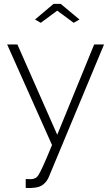

<svg xmlns="http://www.w3.org/2000/svg" viewBox="-20 -750 580 993"><path d="M113 176Q129 177 141.5 176.5Q154 176 160 172Q169 170 178 156.5Q187 143 203.5 107Q220 71 249 0L17 -520H70L276 -53L467 -520H518L233 164Q224 187 205 203Q186 219 155 221Q146 222 135.5 222.5Q125 223 113 222ZM161 -649 257 -730H294L391 -649L361 -632L276 -695L191 -632Z"/></svg>

Font: Raleway Light
Style: Regular
Weight: 300
Designer: Matt McInerney, Pablo Impallari, Rodrigo Fuenzalida
Foundry: Matt McInerney, Pablo Impallari, Rodrigo Fuenzalida
Version: Version 4.026